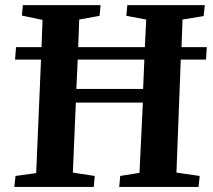

<svg xmlns="http://www.w3.org/2000/svg" viewBox="-20 -734 835 754"><path d="M348.1 0H36.1L41 -43L122.1 -54.2L141.1 -500H39.1L43 -548.8H143.1L147 -655.8L65.9 -672.9L69.8 -713.9H375L371.1 -671.9L291 -657.2L287.1 -548.8H548.8L554.2 -657.2L476.1 -671.9L480 -713.9H784.2L779.8 -670.9L696.8 -657.2L692.9 -548.8H792L789.1 -500H689.9L672.9 -56.2L764.2 -43L759.8 0H448.2L452.1 -43L527.8 -55.2L541 -331.1H277.8L266.1 -56.2L352.1 -43ZM285.2 -500 279.8 -384.8H542L546.9 -500Z"/></svg>

Font: Literata SemiBold
Style: Italic
Weight: 650
Italic angle: -2.39999°
Designer: Latin by Veronika Burian and Jose Scaglione. Greek by Irene Vlachou. Cyrillic by Vera Evstafieva
Foundry: TypeTogether
Version: Version 3.021